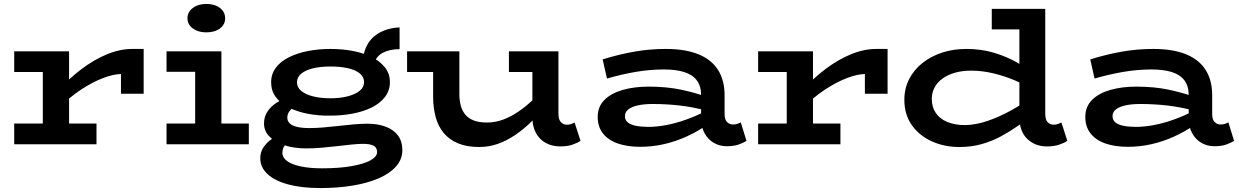

<svg xmlns="http://www.w3.org/2000/svg" viewBox="-20 -731 6281 973"><path d="M275 -181V-273Q332 -335 394.5 -382Q457 -429 522.5 -456Q588 -483 651 -483H708V-256H593V-356Q553 -355 501 -335Q449 -315 391 -277Q333 -239 275 -181ZM52 0V-105H469V0ZM197 -33V-471H330V-33ZM52 -366V-471H321V-366Z M969 -33V-471H1102V-33ZM824 0V-105H1241V0ZM824 -367V-471H1066V-367ZM1025 -567Q984 -567 957 -587Q930 -607 930 -638Q930 -670 957 -690.5Q984 -711 1025 -711Q1069 -711 1095 -690.5Q1121 -670 1121 -638Q1121 -607 1095 -587Q1069 -567 1025 -567Z M1604 222Q1508 222 1440 203.5Q1372 185 1335.5 151Q1299 117 1299 71Q1299 40 1315 16Q1331 -8 1355 -25Q1379 -42 1403 -52L1459 -23Q1442 -16 1426.5 1.5Q1411 19 1411 44Q1411 67 1434 84.5Q1457 102 1502.5 112Q1548 122 1612 122Q1698 122 1761 111Q1824 100 1857.5 81.5Q1891 63 1891 40Q1891 17 1873.5 7.5Q1856 -2 1820 -2Q1795 -2 1761.5 1.5Q1728 5 1689.5 9.5Q1651 14 1611 17.5Q1571 21 1532 21Q1469 21 1421 5Q1373 -11 1345.5 -39Q1318 -67 1318 -105Q1318 -140 1335.5 -166Q1353 -192 1382.5 -211Q1412 -230 1448 -242L1499 -206Q1485 -201 1470.5 -190.5Q1456 -180 1446 -166Q1436 -152 1436 -135Q1436 -118 1448 -106Q1460 -94 1485 -88Q1510 -82 1548 -82Q1580 -82 1617 -85Q1654 -88 1693 -92.5Q1732 -97 1770 -100.5Q1808 -104 1843 -104Q1896 -104 1936 -88.5Q1976 -73 1997.5 -43.5Q2019 -14 2019 30Q2019 76 1987.5 112Q1956 148 1899.5 172.5Q1843 197 1767.5 209.5Q1692 222 1604 222ZM1654 -145Q1594 -144 1539.5 -154.5Q1485 -165 1443 -186.5Q1401 -208 1377.5 -239.5Q1354 -271 1354 -314Q1354 -356 1378 -388Q1402 -420 1444.5 -441Q1487 -462 1541 -472.5Q1595 -483 1654 -483Q1715 -483 1769.5 -472.5Q1824 -462 1865.5 -441Q1907 -420 1931.5 -388.5Q1956 -357 1956 -315Q1956 -273 1931.5 -240.5Q1907 -208 1865 -187Q1823 -166 1768.5 -155.5Q1714 -145 1654 -145ZM1655 -233Q1704 -233 1742.5 -243Q1781 -253 1803 -271Q1825 -289 1825 -315Q1825 -341 1803 -359Q1781 -377 1742.5 -385.5Q1704 -394 1655 -394Q1605 -394 1567 -385Q1529 -376 1507 -358Q1485 -340 1485 -314Q1485 -288 1507 -270Q1529 -252 1567 -242.5Q1605 -233 1655 -233ZM1868 -390 1820 -431Q1824 -473 1841 -503.5Q1858 -534 1884 -553Q1910 -572 1941.5 -581.5Q1973 -591 2005 -592V-482Q1954 -482 1918 -462.5Q1882 -443 1868 -390Z M2409 14Q2346 14 2301.5 -4.5Q2257 -23 2229 -56.5Q2201 -90 2188 -137Q2175 -184 2175 -241V-471H2308V-253Q2308 -224 2314.5 -198Q2321 -172 2336.5 -152Q2352 -132 2379.5 -121Q2407 -110 2448 -110Q2490 -110 2530 -125Q2570 -140 2608 -166Q2646 -192 2680.5 -225Q2715 -258 2745 -293V-190Q2708 -148 2669.5 -111Q2631 -74 2589.5 -46Q2548 -18 2503 -2Q2458 14 2409 14ZM2043 -366V-471H2284V-366ZM2819 11Q2779 11 2747 -6Q2715 -23 2696.5 -56Q2678 -89 2678 -138V-471H2810V-156Q2810 -124 2823 -111.5Q2836 -99 2852 -99Q2865 -99 2874.5 -102.5Q2884 -106 2892 -110L2922 -17Q2905 -6 2880 2.5Q2855 11 2819 11ZM2559 -366V-471H2793V-366Z M3663 10Q3627 10 3597.5 -7Q3568 -24 3550.5 -56Q3533 -88 3533 -131V-249Q3533 -295 3511 -324Q3489 -353 3447 -366Q3405 -379 3345 -379Q3273 -379 3200.5 -366.5Q3128 -354 3056 -333L3034 -430Q3114 -455 3193 -469Q3272 -483 3353 -483Q3454 -483 3520.5 -455.5Q3587 -428 3619.5 -375.5Q3652 -323 3652 -249V-153Q3652 -124 3665 -112Q3678 -100 3694 -100Q3707 -100 3717 -103.5Q3727 -107 3734 -111L3763 -17Q3747 -7 3723 1.5Q3699 10 3663 10ZM3225 13Q3159 13 3110.5 -4Q3062 -21 3035.5 -55Q3009 -89 3009 -138Q3009 -191 3043.5 -225Q3078 -259 3136.5 -275.5Q3195 -292 3266 -292Q3357 -292 3429 -277Q3501 -262 3562 -240V-170Q3490 -189 3423 -196.5Q3356 -204 3288 -204Q3244 -204 3212.5 -197Q3181 -190 3164 -176.5Q3147 -163 3147 -142Q3147 -123 3161 -111Q3175 -99 3202.5 -93.5Q3230 -88 3266 -88Q3307 -88 3355.5 -97Q3404 -106 3457.5 -125Q3511 -144 3562 -171L3560 -96Q3514 -64 3459 -39Q3404 -14 3345 -0.5Q3286 13 3225 13Z M4045 -181V-273Q4102 -335 4164.5 -382Q4227 -429 4292.5 -456Q4358 -483 4421 -483H4478V-256H4363V-356Q4323 -355 4271 -335Q4219 -315 4161 -277Q4103 -239 4045 -181ZM3822 0V-105H4239V0ZM3967 -33V-471H4100V-33ZM3822 -366V-471H4091V-366Z M4842 14Q4765 14 4701.5 -15Q4638 -44 4600.5 -97.5Q4563 -151 4563 -225Q4563 -283 4587.5 -330.5Q4612 -378 4655 -412Q4698 -446 4754.5 -464.5Q4811 -483 4876 -483Q4953 -483 5016 -464Q5079 -445 5128.5 -417.5Q5178 -390 5215 -364V-274Q5176 -301 5124.5 -323Q5073 -345 5015.5 -359Q4958 -373 4901 -373Q4856 -373 4819.5 -362.5Q4783 -352 4756.5 -333Q4730 -314 4716 -287.5Q4702 -261 4702 -229Q4702 -189 4722 -159Q4742 -129 4780.5 -113Q4819 -97 4871 -97Q4925 -98 4984 -118Q5043 -138 5103 -171Q5163 -204 5219 -246V-152Q5180 -122 5138.5 -93Q5097 -64 5051.5 -39.5Q5006 -15 4954 -0.5Q4902 14 4842 14ZM5285 11Q5226 11 5186 -27Q5146 -65 5146 -138V-686H5277V-156Q5277 -124 5289.5 -111.5Q5302 -99 5318 -99Q5331 -99 5341 -102.5Q5351 -106 5359 -110L5389 -17Q5372 -6 5346.5 2.5Q5321 11 5285 11ZM5006 -582V-686H5258V-582Z M6134 10Q6098 10 6068.5 -7Q6039 -24 6021.5 -56Q6004 -88 6004 -131V-249Q6004 -295 5982 -324Q5960 -353 5918 -366Q5876 -379 5816 -379Q5744 -379 5671.5 -366.5Q5599 -354 5527 -333L5505 -430Q5585 -455 5664 -469Q5743 -483 5824 -483Q5925 -483 5991.5 -455.5Q6058 -428 6090.5 -375.5Q6123 -323 6123 -249V-153Q6123 -124 6136 -112Q6149 -100 6165 -100Q6178 -100 6188 -103.5Q6198 -107 6205 -111L6234 -17Q6218 -7 6194 1.5Q6170 10 6134 10ZM5696 13Q5630 13 5581.5 -4Q5533 -21 5506.5 -55Q5480 -89 5480 -138Q5480 -191 5514.5 -225Q5549 -259 5607.5 -275.5Q5666 -292 5737 -292Q5828 -292 5900 -277Q5972 -262 6033 -240V-170Q5961 -189 5894 -196.5Q5827 -204 5759 -204Q5715 -204 5683.5 -197Q5652 -190 5635 -176.5Q5618 -163 5618 -142Q5618 -123 5632 -111Q5646 -99 5673.5 -93.5Q5701 -88 5737 -88Q5778 -88 5826.5 -97Q5875 -106 5928.5 -125Q5982 -144 6033 -171L6031 -96Q5985 -64 5930 -39Q5875 -14 5816 -0.5Q5757 13 5696 13Z"/></svg>

Font: BioRhyme SemiExpanded
Style: Bold
Weight: 700
Width: 6
Designer: Aoife Mooney
Foundry: Aoife Mooney Type
Version: Version 1.600;gftools[0.9.33]